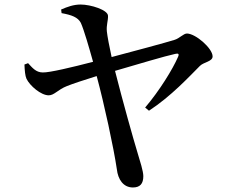

<svg xmlns="http://www.w3.org/2000/svg" viewBox="-20 -785 1040 848"><path d="M252 -727C296 -719 324 -709 337 -684C351 -653 374 -573 391 -512C299 -488 198 -464 169 -465C138 -465 122 -487 104 -506L88 -500C89 -474 91 -450 97 -437C112 -406 161 -364 195 -364C220 -364 235 -389 276 -405C298 -414 355 -433 407 -449C440 -327 482 -133 496 -38C501 8 525 43 567 43C599 43 613 26 613 -7C613 -29 598 -75 589 -105C568 -174 522 -338 488 -472C584 -500 711 -538 754 -547C767 -550 773 -548 766 -533C743 -480 685 -385 621 -310L638 -296C736 -360 816 -447 863 -494C880 -511 919 -513 919 -536C919 -571 845 -636 806 -637C790 -637 774 -616 751 -609C713 -597 568 -558 473 -533C463 -578 454 -626 452 -646C449 -674 458 -694 457 -715C457 -741 381 -765 336 -765C305 -765 278 -755 250 -743Z"/></svg>

Font: Source Han Serif CN SemiBold
Style: Regular
Weight: 600
Designer: Ryoko NISHIZUKA 西塚涼子 (kana & ideographs); Frank Grießhammer (Latin, Greek & Cyrillic); Wenlong ZHANG 张文龙 (bopomofo); San
Foundry: Adobe Systems Incorporated
Version: Version 1.000;PS 1;hotconv 16.6.53;makeotf.lib2.5.65590